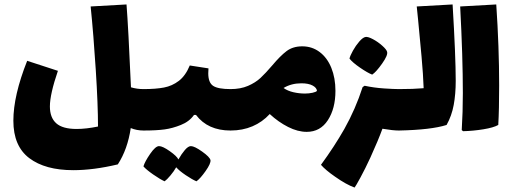

<svg xmlns="http://www.w3.org/2000/svg" viewBox="-20 -586 2301 862"><path d="M651 -93Q651 -45 645 -22.5Q639 0 624 0Q594 0 567 -11Q553 84 509 152Q400 178 309 178Q183 178 111.5 124Q40 70 40 -44Q40 -157 102 -313L240 -268Q204 -163 204 -108Q204 -58 232.5 -32.5Q261 -7 324 -7Q367 -7 420 -18Q420 -115 410 -272Q400 -429 387 -557L548 -566Q556 -465 568 -194Q595 -186 624 -186Q640 -186 645.5 -163Q651 -140 651 -93Z M1042 -93Q1042 -45 1036 -22.5Q1030 0 1015 0Q913 0 860 -70H851Q830 -40 792 -25Q755 -10 719 -5Q683 0 624 0Q609 0 603 -22.5Q597 -45 597 -93Q597 -140 602.5 -163Q608 -186 624 -186Q679 -186 716 -193Q753 -200 783 -223Q813 -246 832 -292L916 -279Q915 -271 915 -257Q915 -215 937 -200.5Q959 -186 1015 -186Q1031 -186 1036.5 -163Q1042 -140 1042 -93ZM862 228Q843 220 814 200.5Q785 181 771 165Q761 183 745 202Q729 221 719 228Q699 219 668 197.5Q637 176 624 161Q630 140 654 105Q678 70 694 70Q710 70 742 92.5Q774 115 781 130Q795 105 810 87.5Q825 70 837 70Q853 70 887.5 94.5Q922 119 925 133Q927 148 903 182Q879 216 862 228Z M1486 -178Q1486 -99 1452 -46.5Q1418 6 1357 6Q1317 6 1273.5 -16Q1230 -38 1191 -74Q1158 -38 1113.5 -19Q1069 0 1015 0Q1000 0 994 -22.5Q988 -45 988 -93Q988 -140 993.5 -163Q999 -186 1015 -186Q1060 -186 1093.5 -200.5Q1127 -215 1149.5 -236Q1172 -257 1202 -292Q1238 -335 1266.5 -356.5Q1295 -378 1337 -378Q1381 -378 1415 -352.5Q1449 -327 1467.5 -281.5Q1486 -236 1486 -178ZM1403 -178Q1402 -192 1383.5 -202Q1365 -212 1333 -212Q1288 -212 1253 -191Q1271 -178 1297 -172Q1323 -166 1349 -166Q1367 -166 1383 -169.5Q1399 -173 1403 -178Z M1549 -323Q1552 -336 1564.5 -358.5Q1577 -381 1593 -399.5Q1609 -418 1621 -420Q1632 -422 1654.5 -410Q1677 -398 1696.5 -380.5Q1716 -363 1718 -353Q1722 -338 1695.5 -300.5Q1669 -263 1651 -251Q1630 -259 1596 -282.5Q1562 -306 1549 -323ZM1798 -93Q1798 -45 1792 -22.5Q1786 0 1771 0Q1744 0 1697 -8Q1678 44 1643 121Q1620 171 1598.5 210.5Q1577 250 1572 256Q1535 243 1484 207Q1442 178 1421 154Q1481 72 1526 -7Q1576 -96 1608 -195L1617 -201Q1659 -192 1703.5 -189Q1748 -186 1771 -186Q1787 -186 1792.5 -163Q1798 -140 1798 -93Z M2026 -223Q2026 -164 2017 -115Q2008 -66 1985 -25Q1916 -3 1771 0Q1756 0 1750 -22.5Q1744 -45 1744 -93Q1744 -140 1749.5 -163Q1755 -186 1771 -186Q1837 -186 1882 -190Q1880 -250 1872.5 -333Q1865 -416 1857 -498L1851 -557L2012 -566Q2026 -332 2026 -223Z M2053 -2Q2058 -82 2058 -168Q2058 -329 2046 -557L2208 -566Q2221 -374 2221 -202Q2221 -93 2217 -25Q2196 -13 2150 -5.5Q2104 2 2059 3Z"/></svg>

Font: Lalezar
Style: Regular
Weight: 400
Designer: Borna Izadpanah
Foundry: Borna Izadpanah
Version: Version 1.003